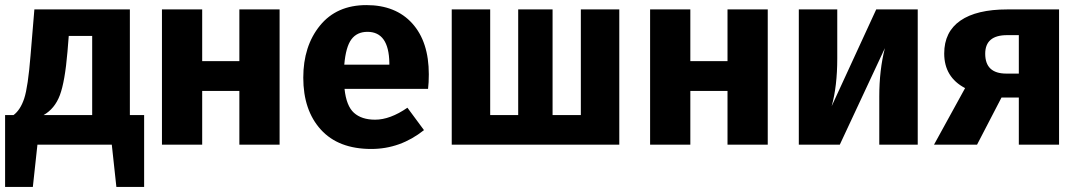

<svg xmlns="http://www.w3.org/2000/svg" viewBox="-20 -568 4239 754"><path d="M490 -116H546V166H437L419 0H127L109 166H0V-116H33Q60 -136 75 -181Q90 -226 100 -351L115 -531H490ZM342 -116V-427H250L245 -365Q235 -247 215 -194Q195 -141 151 -116Z M920 0V-211H774V0H616V-531H774V-328H920V-531H1078V0Z M1664 -276Q1664 -243 1661 -219H1333Q1340 -152 1370 -125Q1400 -98 1453 -98Q1512 -98 1580 -145L1645 -57Q1552 17 1438 17Q1309 17 1240 -59Q1171 -135 1171 -263Q1171 -387 1236.5 -467.5Q1302 -548 1419 -548Q1534 -548 1599 -476Q1664 -404 1664 -276ZM1509 -314V-321Q1507 -443 1423 -443Q1382 -443 1360 -413.5Q1338 -384 1332 -314Z M2412 -531V0H1754V-531H1905V-116H2015V-531H2150V-116H2261V-531Z M2837 0V-211H2691V0H2533V-531H2691V-328H2837V-531H2995V0Z M3584 -531V0H3433V-189Q3433 -293 3455 -379L3278 0H3117V-531H3268V-339Q3268 -229 3246 -151L3421 -531Z M3936 -531H4139V0H3981V-185H3913L3817 0H3648L3770 -222Q3688 -265 3688 -358Q3688 -443 3751.5 -487Q3815 -531 3936 -531ZM3932 -279H3981V-430H3935Q3849 -430 3849 -357Q3849 -279 3932 -279Z"/></svg>

Font: Fira Sans
Style: Bold
Weight: 700
Designer: bBox Type GmbH & Carrois Corporate GbR & Edenspiekermann AG
Foundry: bBox Type GmbH & Carrois Corporate GbR & Edenspiekermann AG
Version: Version 4.301;PS 004.301;hotconv 1.0.88;makeotf.lib2.5.64775